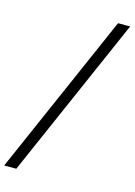

<svg xmlns="http://www.w3.org/2000/svg" viewBox="-196 -852 772 1101"><g transform="rotate(15 190.0 -301.5)"><path d="M-56.5 177 363 -780H435L15.5 177Z"/></g></svg>

Font: Merriweather 60pt Medium
Style: Italic
Weight: 500
Italic angle: -7.8°
Version: Version 2.101